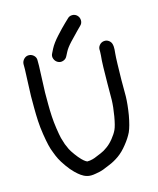

<svg xmlns="http://www.w3.org/2000/svg" viewBox="-129 -938 883 1072"><g transform="rotate(-15 312.0 -402.0)"><path d="M246.5 -617C256.2 -611.7 266.5 -610.8 277.5 -614.5C288.5 -618.2 296.3 -625 301 -635L313 -658C319.7 -671.3 331.7 -687.3 349 -706C368.3 -726.7 384.7 -743.7 398 -757L420 -779C428 -786.3 432 -795.7 432 -807C432 -818.3 428.2 -828 420.5 -836C412.8 -844 403.3 -848 392 -848C380.7 -848 371.3 -844 364 -836L342 -815C326.7 -800.3 309 -782 289 -760C267 -736 251 -714.3 241 -695L229 -671C223.7 -661.7 222.8 -651.7 226.5 -641C230.2 -630.3 236.8 -622.3 246.5 -617ZM100.5 -694.5C89.5 -694.8 80 -691 72 -683C64 -675 59.7 -665.7 59 -655V-625C58.3 -605.7 57.3 -580.7 56 -550C54.7 -519.3 53.7 -493 53 -471V-402C53 -377.3 53.7 -352.3 55 -327C56.3 -301.7 59.2 -275.3 63.5 -248C67.8 -220.7 72 -198.7 76 -182C80 -164.7 85 -149 91 -135C96.3 -120.3 102 -107 108 -95C114.7 -81.7 124.7 -65.7 138 -47C151.3 -28.3 164 -13.2 176 -1.5C188 10.2 198.3 19 207 25C217 32.3 228 37.7 240 41C253.3 45 270.3 45 291 41C309 38.3 324 34.7 336 30C345.3 26 358.3 20.7 375 14C395 6 414.3 -4.7 433 -18C451.7 -31.3 469.7 -49 487 -71C504.3 -92.3 518 -113.3 528 -134C537.3 -154.7 545.7 -185.3 553 -226C559.7 -266.7 563.3 -302.3 564 -333V-428C564.7 -462.7 565.3 -493.3 566 -520C566.7 -546 567.7 -565.7 569 -579C571 -596.3 571.7 -609.3 571 -618L570 -626C568.7 -637.3 563.7 -646.5 555 -653.5C546.3 -660.5 536.5 -663.3 525.5 -662C514.5 -660.7 505.5 -655.7 498.5 -647C491.5 -638.3 488.7 -628.7 490 -618V-610C490 -606.7 489.7 -599.7 489 -589C487 -572.3 485.7 -550 485 -522C484.3 -495.3 483.8 -464.3 483.5 -429C483.2 -393.7 483 -362 483 -334C482.3 -307.3 479 -276.3 473 -241C467 -206.3 460.7 -181.8 454 -167.5C447.3 -153.2 437.5 -138 424.5 -122C411.5 -106 398.3 -93.3 385 -84C371.7 -74 358.3 -66.3 345 -61C327.7 -54.3 314.7 -49 306 -45C299.3 -42.3 290 -40 278 -38C270.7 -37.3 265.3 -37 262 -37C258.7 -38.3 255.7 -40 253 -42C247.7 -45.3 241 -51 233 -59C224.3 -67.7 214.5 -79.5 203.5 -94.5C192.5 -109.5 184.7 -121.7 180 -131C175.3 -141 170.7 -151.7 166 -163C162 -175 158 -188 154 -202C150.7 -216 147.2 -235.3 143.5 -260C139.8 -284.7 137.3 -308.7 136 -332C134.7 -355.3 134 -378.7 134 -402V-470C134.7 -490.7 135.7 -516.3 137 -547C138.3 -577.7 139.3 -603 140 -623V-653C140.7 -664.3 137 -674 129 -682C121 -690 111.5 -694.2 100.5 -694.5Z"/></g></svg>

Font: Ruji's Handwriting Font v.2.0
Style: Medium
Weight: 500
Version: Version 2.0